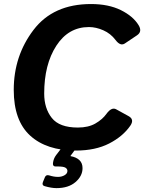

<svg xmlns="http://www.w3.org/2000/svg" viewBox="-20 -737 726 961"><path d="M48.8 -287.1Q48.8 -457 147.5 -586.9Q246.1 -716.8 435.5 -716.8Q523.4 -716.8 585 -686.3Q646.5 -655.8 673.8 -610.8Q693.4 -578.6 665.5 -560.1L605 -519.5Q582.5 -504.4 558.1 -537.1Q533.7 -569.3 497.1 -585.4Q460.4 -601.6 425.3 -601.6Q322.3 -601.6 261.7 -507.8Q201.2 -414.1 201.2 -268.6Q201.2 -194.8 239.3 -146.7Q277.3 -98.6 369.6 -98.6Q422.4 -98.6 457.5 -118.9Q492.7 -139.2 512.7 -167Q538.6 -202.6 561.5 -189.9L623.5 -155.8Q653.8 -139.2 632.3 -107.9Q595.2 -54.2 526.4 -18.8Q457.5 16.6 359.4 16.6Q212.9 16.6 130.9 -58.3Q48.8 -133.3 48.8 -287.1ZM203.6 194.8Q188.5 190.4 194.8 174.3L204.6 150.4Q210.4 135.7 227.1 141.1Q249.5 148.4 270.5 148.4Q288.6 148.4 303 140.1Q317.4 131.8 317.4 118.7Q317.4 108.4 307.6 102.3Q297.9 96.2 268.1 96.2H257.8Q243.2 96.2 245.1 79.1Q248 56.2 260.7 39.6L291 0Q299.3 -10.7 313 -10.7H357.9Q372.6 -10.7 364.7 0L333 43V44.4Q362.3 49.8 377.7 64.7Q393.1 79.6 393.1 104.5Q393.1 144 357.9 174.3Q322.8 204.6 262.7 204.6Q237.8 204.6 203.6 194.8Z"/></svg>

Font: Istok
Style: Bold Italic
Weight: 700
Italic angle: -13°
Designer: Andrey V. Panov
Foundry: Andrey V. Panov
Version: Version 1.0.3